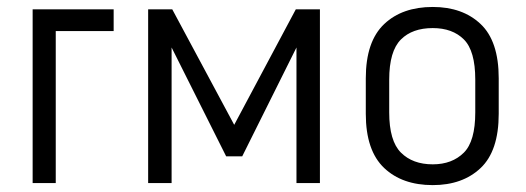

<svg xmlns="http://www.w3.org/2000/svg" viewBox="-20 -534 1533 560"><path d="M75.2 -506.8H311.5V-443.4H142.6V0H75.2Z M412.1 -506.8H482.4L663.1 -169.9L842.8 -506.8H913.1V0H844.7V-395.5L686.5 -78.1H639.6L480.5 -395.5V0H412.1Z M1100.6 -43.9Q1046.9 -94.7 1046.9 -202.1V-305.7Q1046.9 -413.1 1100.6 -463.9Q1153.3 -513.7 1242.2 -513.7Q1329.1 -513.7 1381.8 -463.9Q1434.6 -414.1 1434.6 -305.7V-202.1Q1434.6 -93.8 1381.8 -43.9Q1329.1 5.9 1242.2 5.9Q1153.3 5.9 1100.6 -43.9ZM1333 -88.9Q1366.2 -122.1 1366.2 -206.1V-301.8Q1366.2 -385.7 1333 -418.9Q1299.8 -452.1 1242.2 -452.1Q1182.6 -452.1 1149.4 -418.9Q1115.2 -384.8 1115.2 -301.8V-206.1Q1115.2 -123 1149.4 -88.9Q1183.6 -54.7 1242.2 -54.7Q1298.8 -54.7 1333 -88.9Z"/></svg>

Font: DINish
Style: Regular
Weight: 400
Designer: Bert Driehuis
Foundry: Playbeing
Version: Version 3.008; git-95204e4c-release